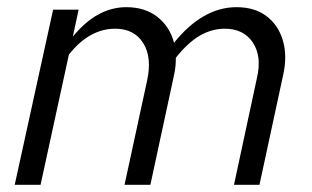

<svg xmlns="http://www.w3.org/2000/svg" viewBox="-20 -515 868 535"><path d="M21 0 128 -488H199L183 -413Q250 -495 332 -495Q384 -495 418.5 -468Q453 -441 465 -396Q545 -495 639 -495Q689 -495 722 -470.5Q755 -446 768 -403Q781 -360 769 -306L703 0H632L696 -298Q710 -358 684.5 -396.5Q659 -435 606 -435Q570 -435 536.5 -415.5Q503 -396 470 -354Q470 -343 469 -331Q468 -319 465 -306L399 0H327L390 -291Q404 -355 379 -395Q354 -435 301 -435Q229 -435 172 -363L93 0Z"/></svg>

Font: Red Hat Text VF
Style: Italic
Weight: 400
Italic angle: -12°
Designer: Pentagram, MCKL
Foundry: Pentagram, MCKL
Version: Version 1.023